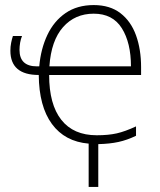

<svg xmlns="http://www.w3.org/2000/svg" viewBox="-20 -559 633 758"><path d="M330 8Q236 0 185 -69.5Q134 -139 133 -263Q21 -263 21 -359Q21 -375 24 -390Q27 -405 31 -417H67Q62 -405 59.5 -390.5Q57 -376 57 -362Q57 -297 126 -297H135Q141 -366 167 -421Q193 -476 239 -507.5Q285 -539 350 -539Q414 -539 455.5 -507Q497 -475 517 -419.5Q537 -364 537 -294V-263H174Q174 -147 222 -86Q270 -25 362 -25Q408 -25 441 -32.5Q474 -40 517 -60V-23Q482 -6 447.5 1.5Q413 9 368 10V179H330ZM350 -505Q276 -505 229 -452Q182 -399 175 -297H497Q497 -390 461 -447.5Q425 -505 350 -505Z"/></svg>

Font: Noto Sans Disp ExtLt
Style: Regular
Weight: 200
Designer: Monotype Design Team
Foundry: Monotype Imaging Inc.
Version: Version 2.000;GOOG;noto-source:20170915:90ef993387c0